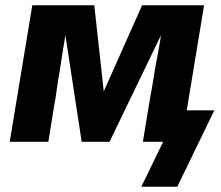

<svg xmlns="http://www.w3.org/2000/svg" viewBox="-20 -540 840 731"><path d="M655 171H518L601 0H524L541 -104Q544 -120 546.5 -136.5Q549 -153 552 -169.5Q555 -186 558 -202.5Q561 -219 563.5 -235.5Q566 -252 569.5 -273Q573 -294 576.5 -311.5Q580 -329 582.5 -343Q585 -357 587 -368L593 -406L397 0H291L229 -406Q226 -389 223.5 -372.5Q221 -356 218 -339.5Q215 -323 213 -306.5Q211 -290 208 -273.5Q205 -257 201.5 -236.5Q198 -216 196 -198.5Q194 -181 191.5 -166.5Q189 -152 187 -142L164 0H17L103 -520H339L375 -192L521 -520H757L691 -120H796Z"/></svg>

Font: Iosevka Aile Heavy
Style: Italic
Weight: 900
Italic angle: -9°
Designer: Belleve Invis
Foundry: Belleve Invis
Version: Version 31.1.0; ttfautohint (v1.8.4)